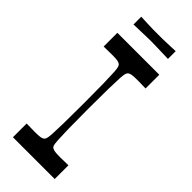

<svg xmlns="http://www.w3.org/2000/svg" viewBox="-269 -872 910 910"><g transform="rotate(45 186.5 -417.0)"><path d="M46 0V-92Q63 -92 75.5 -91.5Q88 -91 98 -91Q127 -91 138 -93Q149 -95 154 -99Q159 -102 162 -110.5Q165 -119 166.5 -143Q168 -167 169 -216Q170 -265 170 -350Q170 -435 169 -484Q168 -533 166.5 -557Q165 -581 162 -589.5Q159 -598 154 -601Q149 -605 138 -607Q127 -609 98 -609Q88 -609 75.5 -608.5Q63 -608 46 -608V-700H327V-608Q311 -608 298 -608.5Q285 -609 275 -609Q246 -609 235 -607Q224 -605 219 -601Q214 -598 211 -589.5Q208 -581 206.5 -557Q205 -533 204 -484Q203 -435 203 -350Q203 -265 204 -216Q205 -167 206.5 -143Q208 -119 210.5 -110.5Q213 -102 218 -99Q224 -95 234.5 -93Q245 -91 274 -91Q284 -91 297.5 -91.5Q311 -92 326 -92V0ZM72 -782V-834Q102 -833 121.5 -832Q141 -831 156 -831Q171 -831 187 -831Q203 -831 218 -831Q233 -831 253 -832Q273 -833 303 -834V-782Q273 -783 253 -783.5Q233 -784 217.5 -784.5Q202 -785 186 -785Q170 -785 155.5 -784.5Q141 -784 121.5 -783.5Q102 -783 72 -782Z"/></g></svg>

Font: Ojuju Medium
Style: Regular
Weight: 500
Designer: Chisaokwu Joboson, Mirko Velimirovic
Foundry: Udi Foundry
Version: Version 1.000